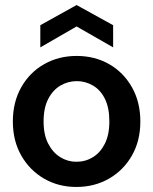

<svg xmlns="http://www.w3.org/2000/svg" viewBox="-20 -730 608 762"><path d="M283 12Q212 12 155 -21Q98 -54 64.5 -112.5Q31 -171 31 -248Q31 -325 64.5 -384Q98 -443 155.5 -475.5Q213 -508 284 -508Q356 -508 413 -475.5Q470 -443 503.5 -384Q537 -325 537 -248Q537 -171 503.5 -112.5Q470 -54 412.5 -21Q355 12 283 12ZM283 -88Q319 -88 348.5 -106Q378 -124 396 -159.5Q414 -195 414 -248Q414 -302 396.5 -337.5Q379 -373 349 -390.5Q319 -408 285 -408Q250 -408 220 -390.5Q190 -373 171.5 -337.5Q153 -302 153 -248Q153 -195 171.5 -159.5Q190 -124 219.5 -106Q249 -88 283 -88ZM140 -542V-630L284 -710L429 -630V-542L284 -625Z"/></svg>

Font: DM Sans 9pt 36pt SemiBold
Style: Regular
Weight: 600
Version: Version 4.004;gftools[0.9.30]